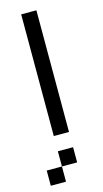

<svg xmlns="http://www.w3.org/2000/svg" viewBox="-172 -537 409 762"><g transform="rotate(-15 32.0 -156.0)"><path d="M0 -437.5V-500H62.5V-437.5ZM0 -375V-437.5H62.5V-375ZM0 -312.5V-375H62.5V-312.5ZM0 -250V-312.5H62.5V-250ZM0 -187.5V-250H62.5V-187.5ZM0 -125V-187.5H62.5V-125ZM0 -62.5V-125H62.5V-62.5ZM0 0V-62.5H62.5V0ZM0 125V62.5H62.5V125ZM-62.5 187.5V125H0V187.5Z"/></g></svg>

Font: AprilSans
Style: Regular
Weight: 400
Designer: typesprite
Version: Version 1.001;PS 001.001;hotconv 1.0.88;makeotf.lib2.5.64775